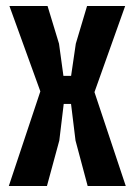

<svg xmlns="http://www.w3.org/2000/svg" viewBox="-20 -620 449 640"><path d="M9.4 0 114.5 -315.4 11.4 -600H138.5L176.7 -474.4L191.4 -367.1H217L232.7 -474.4L270.2 -600H397.2L294.9 -312.9L399.2 0H272.2L231.7 -151.6L216.8 -273.6H192.4L177.7 -151.6L136.5 0Z"/></svg>

Font: Big Shoulders Text SC Thin
Style: Regular
Weight: 100
Designer: Patric King
Foundry: XO Type Co
Version: Version 2.002